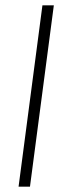

<svg xmlns="http://www.w3.org/2000/svg" viewBox="-20 -705 287 724"><path d="M140 -685H183L93 -1H50Z"/></svg>

Font: Bellota Text Light
Style: Italic
Weight: 300
Italic angle: -7.5°
Designer: Kemie Guaida
Foundry: Kemie Guaida
Version: Version 4.001